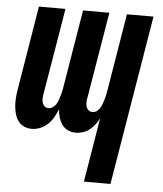

<svg xmlns="http://www.w3.org/2000/svg" viewBox="-53 -566 705 828"><g transform="rotate(5 300.0 -152.5)"><path d="M341 215 387 -63Q380 -49 369.5 -35.5Q359 -22 346.5 -12Q334 -2 318 3Q302 8 287 8Q269 8 253 0.5Q237 -7 227.5 -21Q218 -35 213 -52Q208 -69 207 -87Q200 -69 190.5 -52Q181 -35 166.5 -21Q152 -7 133.5 0.5Q115 8 97 8Q79 8 63.5 1Q48 -6 38 -19.5Q28 -33 23.5 -50Q19 -67 17.5 -84.5Q16 -102 17.5 -120Q19 -138 22 -156L82 -520H197L133 -137Q132 -128 132.5 -119.5Q133 -111 136.5 -103.5Q140 -96 146.5 -91.5Q153 -87 162 -87Q170 -87 178.5 -92.5Q187 -98 192.5 -106Q198 -114 201 -122.5Q204 -131 207 -139.5Q210 -148 212 -157Q214 -166 216 -175L273 -520H387L323 -137Q322 -128 322.5 -119.5Q323 -111 326.5 -103.5Q330 -96 336.5 -91.5Q343 -87 352 -87Q361 -87 369 -92.5Q377 -98 382.5 -106Q388 -114 391 -122.5Q394 -131 397 -139.5Q400 -148 402 -157Q404 -166 406 -175L463 -520H578L456 215Z"/></g></svg>

Font: Iosevka Extrabold Extended
Style: Italic
Weight: 800
Width: 7
Italic angle: -9°
Monospace: yes
Designer: Belleve Invis
Foundry: Belleve Invis
Version: Version 32.5.0; ttfautohint (v1.8.4)